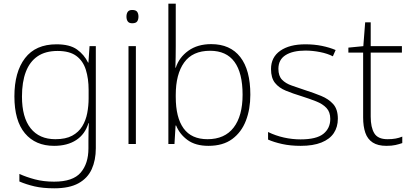

<svg xmlns="http://www.w3.org/2000/svg" viewBox="-20 -780 2227 1040"><path d="M286 -540Q358 -540 397 -512Q436 -484 457 -441H459L465 -530H499V23Q499 87 477 136Q455 185 405.5 212.5Q356 240 274 240Q212 240 167 229.5Q122 219 85 203V162Q122 179 169 191.5Q216 204 273 204Q375 204 417 155Q459 106 459 24V-16Q459 -43 459.5 -64Q460 -85 461 -113H459Q441 -53 393 -21.5Q345 10 273 10Q172 10 115 -58Q58 -126 58 -258Q58 -390 115.5 -465Q173 -540 286 -540ZM292 -504Q226 -504 183.5 -475Q141 -446 120 -391Q99 -336 99 -257Q99 -144 146 -85Q193 -26 280 -26Q336 -26 371 -45Q406 -64 425.5 -96Q445 -128 452.5 -167.5Q460 -207 460 -247V-293Q460 -354 445 -402Q430 -450 393.5 -477Q357 -504 292 -504Z M716 -530V0H676V-530ZM696 -726Q716 -726 723 -716Q730 -706 730 -690Q730 -674 723 -664Q716 -654 696 -654Q679 -654 672 -664Q665 -674 665 -690Q665 -706 672 -716Q679 -726 696 -726Z M932 -531Q932 -506 931.5 -471.5Q931 -437 930 -413H932Q950 -469 1000 -505Q1050 -541 1124 -541Q1227 -541 1281.5 -471Q1336 -401 1336 -267Q1336 -189 1312 -126.5Q1288 -64 1238 -27Q1188 10 1109 10Q1039 10 996 -21.5Q953 -53 934 -100H931L925 0H892V-760H932ZM1118 -505Q1023 -505 977.5 -441.5Q932 -378 932 -266V-255Q932 -143 974.5 -84.5Q1017 -26 1104 -26Q1197 -26 1245.5 -89Q1294 -152 1294 -267Q1294 -385 1250 -445Q1206 -505 1118 -505Z M1810 -137Q1810 -92 1788 -59Q1766 -26 1721 -8Q1676 10 1609 10Q1553 10 1508 0Q1463 -10 1432 -24V-65Q1473 -45 1518 -35Q1563 -25 1608 -25Q1694 -25 1731.5 -55Q1769 -85 1769 -136Q1769 -173 1748.5 -195Q1728 -217 1692.5 -231Q1657 -245 1613 -259Q1567 -273 1529 -288.5Q1491 -304 1469.5 -331Q1448 -358 1448 -406Q1448 -470 1498 -505Q1548 -540 1634 -540Q1682 -540 1723.5 -531.5Q1765 -523 1798 -509L1783 -475Q1754 -490 1713.5 -498Q1673 -506 1634 -506Q1566 -506 1527 -481.5Q1488 -457 1488 -407Q1488 -369 1507.5 -348.5Q1527 -328 1560.5 -316.5Q1594 -305 1635 -291Q1679 -277 1719.5 -260.5Q1760 -244 1785 -216Q1810 -188 1810 -137Z M2079 -26Q2104 -26 2123 -29.5Q2142 -33 2159 -40V-5Q2142 1 2122 5.5Q2102 10 2073 10Q2027 10 1999 -8Q1971 -26 1959 -60.5Q1947 -95 1947 -144V-495H1867V-522L1948 -530L1958 -659H1988V-530H2157V-495H1988V-148Q1988 -90 2007.5 -58Q2027 -26 2079 -26Z"/></svg>

Font: Noto Sans Hebrew Thin ExtraLight
Style: Regular
Weight: 250
Version: Version 3.001